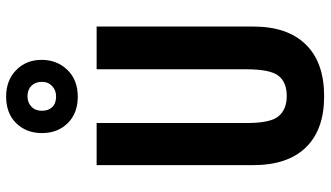

<svg xmlns="http://www.w3.org/2000/svg" viewBox="-240 -802 1052 611"><g transform="rotate(-90 285.5 -496.0)"><path d="M507 -215Q507 -107 450 -48.5Q393 10 285 10Q179 10 122.5 -48Q66 -106 66 -216V-714H200V-236Q200 -160 222 -134.5Q244 -109 286 -109Q330 -109 350.5 -135.5Q371 -162 371 -237V-714H507ZM284 -774Q231 -774 199.5 -806Q168 -838 168 -888Q168 -938 199.5 -970Q231 -1002 284 -1002Q336 -1002 368.5 -970Q401 -938 401 -889Q401 -840 369 -807Q337 -774 284 -774ZM285 -843Q304 -843 317.5 -855.5Q331 -868 331 -888Q331 -909 318.5 -921.5Q306 -934 285 -934Q265 -934 252 -921.5Q239 -909 239 -888Q239 -868 250.5 -855.5Q262 -843 285 -843Z"/></g></svg>

Font: Noto Sans Sinhala ExtraCondensed
Style: Bold
Weight: 700
Width: 2
Designer: Jelle Bosma - Monotype Design Team
Foundry: Monotype Imaging Inc.
Version: Version 2.006; ttfautohint (v1.8.4.7-5d5b)